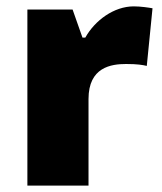

<svg xmlns="http://www.w3.org/2000/svg" viewBox="-20 -583 509 603"><path d="M400 -563C338 -563 278 -519 248 -465H239L208 -553H66V0H258V-272C258 -372 329 -382 376 -382C412 -382 428 -379 441 -376L459 -557C448 -559 422 -563 400 -563Z"/></svg>

Font: Noto Sans UI Black
Style: Regular
Weight: 900
Designer: Monotype Design Team
Foundry: Monotype Imaging Inc.
Version: Version 1.901